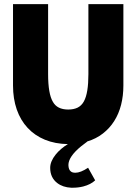

<svg xmlns="http://www.w3.org/2000/svg" viewBox="-20 -680 647 922"><path d="M328.5 221.5H322Q281.5 219.5 255 199Q221 173 221 126Q221 95 247.5 62Q270.5 33.5 306 12Q244.5 11 195.8 -9Q147 -29 112.8 -65.8Q78.5 -102.5 60.5 -154.2Q42.5 -206 42.5 -269.5V-660H211V-324Q211 -229.5 234 -191Q254.5 -154 307.5 -154Q334 -154 352.8 -163.2Q371.5 -172.5 382.8 -193Q394 -213.5 399.2 -246Q404.5 -278.5 404.5 -324V-660H572.5V-269.5Q572.5 -220 561.5 -176.8Q550.5 -133.5 528.5 -98.8Q506.5 -64 474 -38.8Q441.5 -13.5 398.5 -0.5L399 0Q385.5 9.5 369.5 22.5Q308.5 72.5 308.5 112.5Q309 135 320.5 143.5Q327.5 149.5 342 149.5Q367 149.5 403 125.5L437 186Q416 206 379.5 215.5Q355.5 221.5 328.5 221.5Z"/></svg>

Font: Lucymar Sans ExtraBold
Style: Regular
Weight: 800
Foundry: The League of Moveable Type (original font) / Main changes by Cristiano Sobral with portions from Mirco Monsees
Version: Version 2.001;August 30, 2020;FontCreator 13.0.0.2681 64-bit